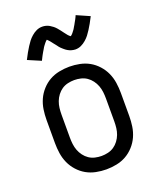

<svg xmlns="http://www.w3.org/2000/svg" viewBox="-142 -846 783 942"><g transform="rotate(-20 250.0 -375.0)"><path d="M250 8Q223 8 196 2.5Q169 -3 146 -16Q123 -29 104.5 -49.5Q86 -70 75 -94.5Q64 -119 60 -146Q56 -173 56 -200V-320Q56 -347 60 -374Q64 -401 75 -425.5Q86 -450 104.5 -470.5Q123 -491 146 -504Q169 -517 196 -522.5Q223 -528 250 -528Q277 -528 304 -522.5Q331 -517 354 -504Q377 -491 395.5 -470.5Q414 -450 425 -425.5Q436 -401 440 -374Q444 -347 444 -320V-200Q444 -173 440 -146Q436 -119 425 -94.5Q414 -70 395.5 -49.5Q377 -29 354 -16Q331 -3 304 2.5Q277 8 250 8ZM250 -62Q267 -62 284 -66Q301 -70 315 -79.5Q329 -89 339.5 -103Q350 -117 356 -133Q362 -149 364 -166Q366 -183 366 -200V-320Q366 -337 364 -354Q362 -371 356 -387Q350 -403 339.5 -417Q329 -431 315 -440.5Q301 -450 284 -454Q267 -458 250 -458Q233 -458 216 -454Q199 -450 185 -440.5Q171 -431 160.5 -417Q150 -403 144 -387Q138 -371 136 -354Q134 -337 134 -320V-200Q134 -183 136 -166Q138 -149 144 -133Q150 -117 160.5 -103Q171 -89 185 -79.5Q199 -70 216 -66Q233 -62 250 -62ZM308 -597Q303 -597 298 -598Q293 -599 288.5 -600Q284 -601 279.5 -603Q275 -605 270.5 -607.5Q266 -610 262.5 -612.5Q259 -615 255.5 -618Q252 -621 248 -624.5Q244 -628 240.5 -631.5Q237 -635 234 -639Q231 -643 228.5 -646.5Q226 -650 223 -653.5Q220 -657 216.5 -661.5Q213 -666 210 -670Q207 -674 204 -677.5Q201 -681 197.5 -684.5Q194 -688 192 -690Q189 -688 187 -686Q185 -684 181.5 -680Q178 -676 177 -674.5Q176 -673 174 -670.5Q172 -668 170.5 -666Q169 -664 167 -661Q165 -658 163.5 -655Q162 -652 160 -649Q158 -646 156 -642.5Q154 -639 152 -635.5Q150 -632 147.5 -627.5Q145 -623 143 -619Q141 -615 138.5 -610Q136 -605 134 -601L66 -630Q75 -648 83.5 -663Q92 -678 100 -690.5Q108 -703 116 -713.5Q124 -724 136 -734.5Q148 -745 162 -751.5Q176 -758 192 -758Q202 -758 211.5 -755.5Q221 -753 229.5 -748Q238 -743 245.5 -737Q253 -731 259.5 -723.5Q266 -716 271 -709.5Q276 -703 283 -693.5Q290 -684 295.5 -677.5Q301 -671 308 -666Q311 -668 313 -669.5Q315 -671 318.5 -675Q322 -679 323 -680.5Q324 -682 326 -684.5Q328 -687 329.5 -689Q331 -691 333 -694Q335 -697 336.5 -700Q338 -703 340 -706Q342 -709 344 -712.5Q346 -716 348 -720Q350 -724 352.5 -728Q355 -732 357 -736Q359 -740 361.5 -745Q364 -750 366 -755L434 -725Q425 -707 416.5 -692Q408 -677 400 -664.5Q392 -652 384 -641.5Q376 -631 364 -620.5Q352 -610 338 -603.5Q324 -597 308 -597Z"/></g></svg>

Font: Iosevka Term SS14
Style: Regular
Weight: 400
Monospace: yes
Designer: Belleve Invis
Foundry: Belleve Invis
Version: Version 24.1.1; ttfautohint (v1.8.4)